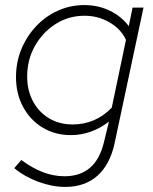

<svg xmlns="http://www.w3.org/2000/svg" viewBox="-20 -522 603 756"><path d="M237 214Q186 214 131.5 194Q77 174 36 140L64 108Q107 140 149 156Q191 172 234 172Q357 172 389 39L409 -43Q339 10 259 10Q197 10 148 -19.5Q99 -49 71 -101Q43 -153 43 -218Q43 -277 64 -328Q85 -379 122 -418.5Q159 -458 208 -480Q257 -502 312 -502Q366 -502 412 -480Q458 -458 487 -419L502 -492H545L431 43Q413 126 363.5 170Q314 214 237 214ZM266 -32Q356 -32 420 -98L476 -365Q457 -407 412 -433.5Q367 -460 313 -460Q250 -460 199 -427.5Q148 -395 117.5 -341Q87 -287 87 -221Q87 -166 110 -123Q133 -80 173.5 -56Q214 -32 266 -32Z"/></svg>

Font: Red Hat Display
Style: Italic
Weight: 300
Italic angle: -12°
Designer: Pentagram, MCKL
Foundry: Pentagram, MCKL
Version: Version 1.023